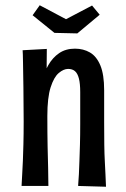

<svg xmlns="http://www.w3.org/2000/svg" viewBox="-20 -708 479 730"><path d="M383 2 277 -1Q279 -23 280 -46Q281 -69 282 -96.5Q283 -124 284 -158Q285 -192 285 -237Q285 -253 285 -271Q285 -289 285 -310.5Q285 -332 285 -358Q285 -390 280 -409.5Q275 -429 265 -437.5Q255 -446 239 -446Q222 -446 203.5 -430.5Q185 -415 172.5 -376Q160 -337 160 -267L120 -234Q120 -275 124 -315.5Q128 -356 137.5 -393.5Q147 -431 163.5 -460Q180 -489 205 -506Q230 -523 265 -523Q297 -523 322 -508.5Q347 -494 361.5 -459.5Q376 -425 376 -365Q376 -329 376 -309.5Q376 -290 376 -276.5Q376 -263 376 -243Q376 -194 376.5 -158Q377 -122 378.5 -95Q380 -68 381 -45Q382 -22 383 2ZM62 -1Q63 -25 64.5 -47.5Q66 -70 67 -97Q68 -124 69 -160Q70 -196 70 -247Q70 -317 69 -374.5Q68 -432 67.5 -469.5Q67 -507 66 -517L158 -522Q158 -504 157.5 -466Q157 -428 158 -376.5Q159 -325 160 -267Q160 -198 161 -151Q162 -104 163 -69.5Q164 -35 164 -1ZM274 -581 187 -583 104 -650 131 -688 231 -635 330 -687 359 -652Z"/></svg>

Font: Truculenta SemiBold
Style: Regular
Weight: 600
Version: Version 1.002